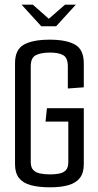

<svg xmlns="http://www.w3.org/2000/svg" viewBox="-20 -794 417 818"><path d="M72 -774H120L188 -714L257 -774H303L219 -682H156ZM193 4Q145 4 111.5 -5Q78 -14 61 -35.5Q44 -57 44 -94V-525Q44 -583 82 -604Q120 -625 192 -625Q262 -625 299.5 -604Q337 -583 337 -524V-422L269 -417V-511Q269 -547 250 -558.5Q231 -570 193 -570Q155 -570 133 -559Q111 -548 111 -512V-104Q111 -81 121.5 -70Q132 -59 150.5 -55Q169 -51 194 -51Q217 -51 234.5 -55Q252 -59 261.5 -70Q271 -81 271 -104V-276H174L180 -333H337V-94Q337 -57 320 -35.5Q303 -14 271 -5Q239 4 193 4Z"/></svg>

Font: Smooch Sans Thin Medium
Style: Regular
Weight: 500
Version: Version 1.010